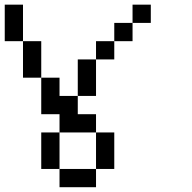

<svg xmlns="http://www.w3.org/2000/svg" viewBox="-20 -635 809 809"><path d="M0 -461.5V-615.4H76.9V-461.5ZM538.5 -538.5V-615.4H615.4V-538.5ZM538.5 -538.5V-461.5H461.5V-538.5ZM76.9 -461.5H153.8V-307.7H76.9ZM461.5 -461.5V-384.6H384.6V-461.5ZM153.8 -307.7H230.8V-230.8H307.7V-384.6H384.6V-230.8H307.7V-153.8H384.6V-76.9H230.8V-153.8H153.8ZM384.6 -76.9H461.5V76.9H384.6ZM384.6 76.9V153.8H230.8V76.9ZM230.8 76.9H153.8V-76.9H230.8Z"/></svg>

Font: Mintsoda - Lime Green 13x16
Style: Regular
Weight: 400
Designer: Mintsoda-15
Version: Version 1.0